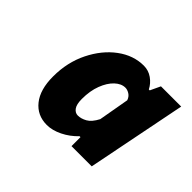

<svg xmlns="http://www.w3.org/2000/svg" viewBox="-89 -836 604 604"><g transform="rotate(45 213.0 -534.0)"><path d="M168 -360Q125 -360 99.5 -392Q74 -424 74 -482Q74 -545 99.5 -596.5Q125 -648 165.5 -678Q206 -708 252 -708Q273 -708 290 -696Q307 -684 316 -666H320L336 -700H426L360 -368H270V-408H266Q245 -386 218.5 -373Q192 -360 168 -360ZM216 -450Q230 -450 245.5 -458.5Q261 -467 274 -492L292 -594Q288 -606 278.5 -612Q269 -618 260 -618Q242 -618 225.5 -602.5Q209 -587 198.5 -559.5Q188 -532 188 -496Q188 -472 196 -461Q204 -450 216 -450Z"/></g></svg>

Font: Source Sans 3 ExtraLight Black
Style: Italic
Weight: 900
Italic angle: -11°
Version: Version 3.052;hotconv 1.1.0;makeotfexe 2.6.0